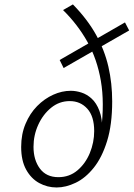

<svg xmlns="http://www.w3.org/2000/svg" viewBox="-20 -818 590 848"><path d="M230 10Q189 10 153.2 -9.5Q117.5 -29 95.5 -68.8Q73.5 -108.5 73.5 -169Q73.5 -225.5 92.8 -271.2Q112 -317 144 -349.5Q176 -382 214.8 -399.5Q253.5 -417 292.5 -417Q315.5 -417 339.8 -409.2Q364 -401.5 385 -382.2Q406 -363 419 -328.8Q432 -294.5 432 -241.5H426.5Q442 -364.5 425.5 -460.8Q409 -557 366 -633.5Q323 -710 258.5 -773.5L302 -798.5Q366 -733 404 -664.8Q442 -596.5 458.8 -523.2Q475.5 -450 475.5 -370.5Q475.5 -267.5 453 -195Q430.5 -122.5 394 -77Q357.5 -31.5 314.2 -10.8Q271 10 230 10ZM238 -35.5Q286.5 -35.5 322 -65.5Q357.5 -95.5 376.8 -142.2Q396 -189 396 -239Q396 -304.5 365.5 -338Q335 -371.5 288 -371.5Q242 -371.5 206 -342.2Q170 -313 149 -267Q128 -221 128 -169.5Q128 -111.5 156.2 -73.5Q184.5 -35.5 238 -35.5ZM261 -517.5 243.5 -553 532 -719 550.5 -683.5Z"/></svg>

Font: Karla Light
Style: Italic
Weight: 300
Italic angle: -8°
Designer: Jonathan Pinhorn
Version: Version 2.004;gftools[0.9.33]